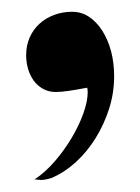

<svg xmlns="http://www.w3.org/2000/svg" viewBox="-20 -707 238 326"><path d="M67.4 -404.8Q57.1 -401.4 48.8 -401.4Q46.9 -401.4 44.7 -401.9Q42.5 -402.3 38.6 -402.3Q56.6 -414.1 73 -433.1Q89.4 -452.1 101.8 -473.1Q114.3 -494.1 121.6 -514.6Q128.9 -535.2 128.9 -550.3Q128.9 -555.7 127.9 -558.1Q90.8 -550.8 74.7 -550.8Q62.5 -550.8 53 -556.2Q43.5 -561.5 37.1 -570.3Q30.8 -579.1 27.6 -590.3Q24.4 -601.6 24.4 -613.3Q24.4 -629.9 30.5 -643.6Q36.6 -657.2 47.1 -666.7Q57.6 -676.3 71.8 -681.6Q85.9 -687 102.5 -687Q118.2 -687 131.1 -678.5Q144 -669.9 153.6 -655Q163.1 -640.1 168.5 -620.4Q173.8 -600.6 173.8 -577.6Q173.8 -549.3 165.3 -522.5Q156.7 -495.6 142.3 -472.4Q127.9 -449.2 108.6 -431.6Q89.4 -414.1 67.4 -404.8Z"/></svg>

Font: XB Zar
Style: Regular
Weight: 400
Designer: Behnam
Foundry: Irmug
Version: Version 8.005 2009